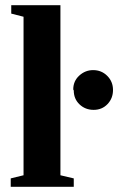

<svg xmlns="http://www.w3.org/2000/svg" viewBox="-20 -714 452 734"><path d="M211 -44 262 -32V0H21V-32L70 -44V-650L23 -662V-694H211ZM262 -368 260 -372Q260 -404 283 -425Q306 -446 336 -446Q368 -446 390 -424Q412 -402 412 -370Q412 -338 391 -316Q370 -294 338 -294Q306 -294 284 -315Q262 -336 262 -368Z"/></svg>

Font: Libra Serif Modern
Style: Bold
Weight: 700
Designer: Stefan Peev, Context Ltd
Foundry: Ascender Corporation
Version: Version 1.000